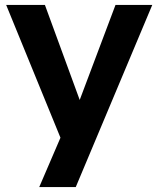

<svg xmlns="http://www.w3.org/2000/svg" viewBox="-20 -572 642 778"><path d="M448 -552 303 -167 162 -552H5L225 -14L139 186H287L597 -552Z"/></svg>

Font: Malmofest SemiBold
Style: Regular
Weight: 600
Designer: Jonny Pinhorn (Poppins), Kolossal
Version: Version 1.004;Glyphs 3.1.2 (3151)